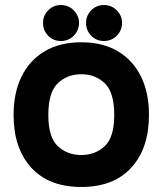

<svg xmlns="http://www.w3.org/2000/svg" viewBox="-20 -734 646 763"><path d="M151 -643Q151 -672 171.5 -693Q192 -714 222 -714Q252 -714 273 -693Q294 -672 294 -643Q294 -613 273 -592Q252 -571 222 -571Q192 -571 171.5 -592Q151 -613 151 -643ZM322 -643Q322 -672 342.5 -693Q363 -714 393 -714Q423 -714 444 -693Q465 -672 465 -643Q465 -613 444 -592Q423 -571 393 -571Q363 -571 342.5 -592Q322 -613 322 -643ZM303 9Q174 9 104 -68Q34 -145 34 -277Q34 -366 66 -430.5Q98 -495 158 -530.5Q218 -566 303 -566Q388 -566 448 -530.5Q508 -495 540 -430.5Q572 -366 572 -277Q572 -145 502 -68Q432 9 303 9ZM303 -118Q359 -118 396.5 -153.5Q434 -189 434 -277Q434 -367 396.5 -403Q359 -439 303 -439Q247 -439 209.5 -403Q172 -367 172 -277Q172 -189 209.5 -153.5Q247 -118 303 -118Z"/></svg>

Font: Zain Black
Style: Regular
Weight: 900
Designer: Zain,Boutros
Foundry: Mobile Telecommunications Company (Zain), 2024
Version: Version 1.50; ttfautohint (v1.8.4)